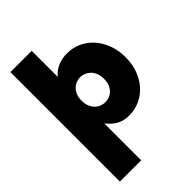

<svg xmlns="http://www.w3.org/2000/svg" viewBox="-285 -861 1250 1250"><g transform="rotate(-45 340.0 -236.0)"><path d="M252 -500Q306 -566 404 -566Q455 -566 501 -545Q547 -524 581 -486Q615 -448 635 -395Q655 -342 655 -278Q655 -214 635 -161.5Q615 -109 581 -71.5Q547 -34 501 -13.5Q455 7 404 7Q353 7 317 -13.5Q281 -34 252 -72V268H56V-740H252ZM456 -278Q456 -309 446.5 -331.5Q437 -354 422 -368Q407 -382 389 -389Q371 -396 354 -396Q337 -396 319 -389.5Q301 -383 286 -369Q271 -355 261.5 -333.5Q252 -312 252 -281Q252 -250 261.5 -228Q271 -206 286 -191.5Q301 -177 319 -170.5Q337 -164 354 -164Q371 -164 389 -170Q407 -176 422 -189.5Q437 -203 446.5 -225Q456 -247 456 -278Z"/></g></svg>

Font: SVN-Poppins ExtraBold
Style: Regular
Weight: 800
Designer: Ninad Kale (Devanagari), Jonny Pinhorn (Latin)
Foundry: Indian Type Foundry
Version: Version 3.002 2017; ttfautohint (v1.8.3)